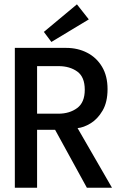

<svg xmlns="http://www.w3.org/2000/svg" viewBox="-20 -886 606 906"><path d="M50 -660H292.5Q347 -660 391.2 -637.2Q435.5 -614.5 461.5 -571Q487.5 -527.5 487.5 -465.5Q487.5 -404 464 -364Q440.5 -324 407.5 -304Q374.5 -284 346 -281.5L508.5 0H390L240 -273.5H155V0H50ZM155 -349.5H255Q308 -349.5 344 -376Q380 -402.5 380 -462.5Q380 -523 344.5 -548.5Q309 -574 256 -574H155ZM222.5 -688 187 -735.5 343 -865.5 399 -794.5Z"/></svg>

Font: League Spartan Medium
Style: Regular
Weight: 500
Foundry: The League of Moveable Type
Version: Version 2.002